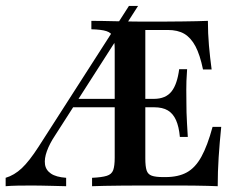

<svg xmlns="http://www.w3.org/2000/svg" viewBox="-30 -643 843 663"><path d="M-10.5 0V-29Q19.4 -37.9 45.2 -62.1Q71 -86.3 103.2 -136.3L415.3 -622.6H446.8L160.5 -175.8Q141.1 -146.8 131.9 -121Q122.6 -95.2 125.4 -75.4Q128.2 -55.6 146 -43.5Q163.7 -31.5 198.4 -29V0Q171 -0.8 150.4 -1.2Q129.8 -1.6 113.7 -2Q97.6 -2.4 81.5 -2.4Q54 -2.4 31 -2Q8.1 -1.6 -10.5 0ZM207.3 -272.6 225 -301.6H572.6V-272.6ZM287.9 0V-29Q321.8 -30.6 338.7 -35.9Q355.6 -41.1 360.9 -55.6Q366.1 -70.2 366.1 -98.4V-472.6Q366.1 -501.6 360.5 -515.7Q354.8 -529.8 337.5 -535.5Q320.2 -541.1 285.5 -541.9V-571Q305.6 -571 325 -570.6Q344.4 -570.2 364.1 -569.8Q383.9 -569.4 404.4 -569Q425 -568.5 446.8 -568.5Q468.5 -568.5 493.1 -568.5Q517.7 -568.5 544.4 -568.5Q575.8 -568.5 601.6 -569Q627.4 -569.4 648.8 -569.8Q670.2 -570.2 687.9 -571Q687.9 -528.2 691.5 -486.3Q695.2 -444.4 700.8 -403.2H671Q660.5 -454 644.8 -483.5Q629 -512.9 606.5 -526.2Q583.9 -539.5 549.2 -539.5H471.8V-96Q471.8 -68.5 476.2 -54.8Q480.6 -41.1 494 -36.3Q507.3 -31.5 533.9 -31.5H541.1Q585.5 -31.5 614.9 -47.6Q644.4 -63.7 665.3 -101.6Q686.3 -139.5 704 -204.8H733.9Q728.2 -149.2 725 -99.2Q721.8 -49.2 721.8 0Q705.6 -0.8 686.3 -1.2Q666.9 -1.6 644.4 -2Q621.8 -2.4 595.2 -2.4Q568.5 -2.4 536.3 -2.4Q495.2 -2.4 458.1 -2.4Q421 -2.4 388.7 -2Q356.5 -1.6 331 -1.2Q305.6 -0.8 287.9 0ZM591.1 -170.2Q587.9 -205.6 577.8 -228.2Q567.7 -250.8 549.6 -261.7Q531.5 -272.6 501.6 -272.6V-301.6Q521.8 -301.6 537.1 -308.1Q552.4 -314.5 562.5 -327.4Q572.6 -340.3 579 -359.7Q585.5 -379 588.7 -404H616.1Q612.9 -358.1 613.3 -333.1Q613.7 -308.1 613.7 -287.1Q613.7 -271 614.1 -254.8Q614.5 -238.7 615.7 -218.5Q616.9 -198.4 618.5 -170.2Z"/></svg>

Font: Playfair SemiBold
Style: Regular
Weight: 600
Designer: Claus Eggers Sørensen
Foundry: Claus Eggers Sørensen
Version: Version 2.001;gftools[0.9.30]